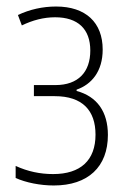

<svg xmlns="http://www.w3.org/2000/svg" viewBox="-20 -559 392 589"><path d="M145 10C250 10 311 -47 311 -145C311 -216 278 -263 215 -280V-284C261 -300 295 -340 295 -407C295 -490 243 -539 152 -539C111 -539 71 -530 35 -513L47 -481C80 -497 114 -506 149 -506C219 -506 257 -470 257 -404C257 -338 220 -298 150 -298H84V-264H148C233 -264 273 -220 273 -146C273 -67 227 -25 143 -25C103 -25 65 -33 28 -50V-13C59 1 103 10 145 10Z"/></svg>

Font: Noto Sans Condensed ExtraLight
Style: Regular
Weight: 200
Width: 3
Designer: Monotype Design Team
Foundry: Monotype Imaging Inc.
Version: Version 2.013